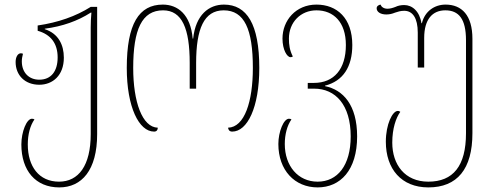

<svg xmlns="http://www.w3.org/2000/svg" viewBox="-20 -566 2148 836"><path d="M238 250C336 250 403 175 403 18V-536H375C310 -495 233 -468 144 -455V-432C201 -416 231 -377 231 -316C231 -255 202 -219 151 -219C106 -219 75 -250 75 -299C75 -310 77 -320 80 -332C77 -333 74 -334 71 -334C57 -334 48 -317 48 -296C48 -239 88 -197 151 -197C209 -197 258 -237 258 -315C258 -371 234 -420 175 -439V-441C252 -451 319 -475 375 -511H378C376 -489 375 -468 375 -446V18C375 155 322 225 237 225C150 225 101 159 101 63C101 20 111 -19 130 -46C127 -48 124 -49 119 -49C96 -49 73 8 73 63C73 177 135 250 238 250Z M651 7C662 7 667 0 667 -10C599 -12 560 -123 560 -270C560 -438 598 -521 690 -521C773 -521 806 -441 806 -292V-180H834V-292C834 -440 868 -521 954 -521C1044 -521 1081 -439 1081 -270C1081 -124 1045 -12 973 -10C974 -2 978 7 991 7C1057 7 1109 -98 1109 -270C1109 -461 1055 -546 955 -546C890 -546 832 -502 821 -398H819C810 -503 754 -546 689 -546C585 -546 532 -462 532 -270C532 -100 585 7 651 7Z M1363 250C1462 250 1535 175 1535 28C1535 -109 1474 -175 1395 -191V-193C1474 -213 1514 -275 1514 -370C1514 -487 1447 -546 1358 -546C1268 -546 1210 -477 1210 -398C1210 -349 1230 -317 1245 -317C1249 -317 1252 -318 1255 -320C1241 -348 1238 -371 1238 -398C1238 -469 1289 -521 1358 -521C1432 -521 1486 -470 1486 -370C1486 -265 1434 -205 1347 -205H1320V-180H1348C1441 -180 1507 -109 1507 28C1507 155 1449 225 1363 225C1278 225 1220 157 1220 61C1220 20 1230 -19 1249 -46C1246 -48 1243 -49 1238 -49C1215 -49 1192 8 1192 61C1192 175 1263 250 1363 250Z M1845 250C1971 250 2037 170 2037 14V-397C2037 -499 1991 -546 1920 -546C1873 -546 1830 -518 1817 -465H1815C1807 -517 1775 -544 1740 -544C1725 -544 1712 -541 1702 -536C1689 -531 1678 -528 1667 -528C1650 -528 1640 -537 1637 -546C1630 -545 1620 -540 1620 -530C1620 -514 1637 -503 1662 -503C1676 -503 1688 -506 1700 -511C1712 -515 1724 -519 1740 -519C1777 -519 1799 -487 1799 -424V-272H1827V-401C1827 -482 1863 -521 1919 -521C1978 -521 2009 -483 2009 -391V14C2009 157 1953 225 1845 225C1743 225 1688 151 1688 55C1688 -6 1704 -53 1723 -79C1720 -81 1717 -83 1712 -83C1689 -83 1660 -25 1660 51C1660 170 1728 250 1845 250Z"/></svg>

Font: Noto Serif Georgian Condensed Thin
Style: Regular
Weight: 100
Width: 3
Designer: Monotype Design Team, Akaki Razmadze
Foundry: Google LLC
Version: Version 2.003